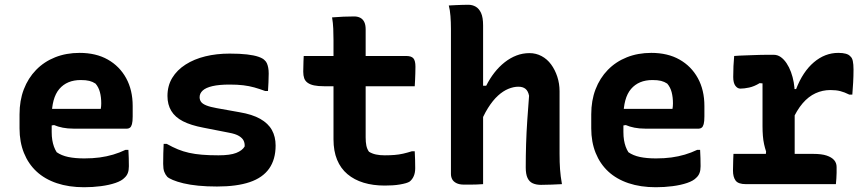

<svg xmlns="http://www.w3.org/2000/svg" viewBox="-20 -773 3640 806"><path d="M314 -551Q383 -551 432.5 -523Q482 -495 509.5 -445Q537 -395 537 -328V-284Q537 -263 534 -252Q531 -241 525.5 -237Q520 -233 514 -233H288Q264 -233 243.5 -237Q223 -241 207 -248L176 -243L177 -316H403Q404 -321 404.5 -327Q405 -333 405 -339Q405 -365 399.5 -386Q394 -407 381 -422Q369 -430 355 -433.5Q341 -437 319 -437Q261 -437 229 -399.5Q197 -362 197 -282V-219Q197 -200 199.5 -185Q202 -170 206.5 -157.5Q211 -145 218 -134Q238 -120 266.5 -114Q295 -108 334 -108Q369 -108 398.5 -112Q428 -116 455 -124Q482 -132 507 -144H519Q520 -127 520.5 -109.5Q521 -92 521 -75Q521 -58 516.5 -46.5Q512 -35 503 -27Q491 -14 464.5 -5Q438 4 403.5 8.5Q369 13 333 13Q269 13 218.5 -4Q168 -21 133.5 -53Q99 -85 80.5 -131Q62 -177 62 -234V-293Q62 -351 80 -398Q98 -445 131.5 -479.5Q165 -514 211.5 -532.5Q258 -551 314 -551Z M897 -121Q946 -121 971.5 -131Q997 -141 1007 -158Q1008 -171 1003 -182Q998 -193 983.5 -202Q969 -211 941 -216L834 -237Q781 -247 748 -264Q715 -281 699 -307.5Q683 -334 683 -370Q683 -413 703 -446Q723 -479 759 -502Q795 -525 842 -536.5Q889 -548 944 -548Q987 -548 1017 -544.5Q1047 -541 1065.5 -534.5Q1084 -528 1091 -520Q1097 -515 1100.5 -507Q1104 -499 1106 -488.5Q1108 -478 1108 -464Q1108 -445 1107 -427Q1106 -409 1105 -391H1093Q1069 -400 1047.5 -406Q1026 -412 1001.5 -415Q977 -418 944 -418Q900 -418 872 -411.5Q844 -405 831 -393Q818 -381 818 -365Q818 -354 824 -345.5Q830 -337 846 -330.5Q862 -324 890 -319L985 -302Q1039 -293 1072.5 -274Q1106 -255 1121.5 -227Q1137 -199 1137 -162Q1137 -104 1110 -65.5Q1083 -27 1028.5 -8.5Q974 10 891 10Q848 10 812.5 6.5Q777 3 750 -3.5Q723 -10 705.5 -17.5Q688 -25 682 -31Q674 -40 669.5 -52Q665 -64 665 -85Q665 -108 665.5 -128.5Q666 -149 667 -169H680Q705 -155 727 -146Q749 -137 773.5 -131.5Q798 -126 828 -123.5Q858 -121 897 -121Z M1255 -538H1685Q1707 -538 1715.5 -528Q1724 -518 1724 -493Q1724 -478 1723.5 -464.5Q1723 -451 1722.5 -438Q1722 -425 1721 -411H1340Q1315 -411 1298.5 -414.5Q1282 -418 1271.5 -425.5Q1261 -433 1257 -444.5Q1253 -456 1253 -472Q1253 -484 1253.5 -495Q1254 -506 1254 -516.5Q1254 -527 1255 -538ZM1721 -138Q1722 -121 1722.5 -102.5Q1723 -84 1723 -67Q1723 -48 1717 -34Q1711 -20 1700 -11Q1694 -7 1683.5 -4Q1673 -1 1658.5 1.5Q1644 4 1628 5Q1612 6 1595 6Q1546 6 1506.5 -6Q1467 -18 1438.5 -42Q1410 -66 1395 -102.5Q1380 -139 1380 -188Q1380 -240 1380 -292Q1380 -344 1380 -396Q1380 -448 1380 -500Q1380 -552 1380 -604Q1380 -628 1379 -652.5Q1378 -677 1374 -700Q1398 -702 1421.5 -703Q1445 -704 1467 -704Q1481 -704 1492 -698.5Q1503 -693 1509 -681Q1515 -669 1515 -650Q1515 -593 1515 -536.5Q1515 -480 1515 -423Q1515 -366 1515 -309.5Q1515 -253 1515 -196Q1515 -176 1518 -161.5Q1521 -147 1529 -136Q1542 -128 1558 -124.5Q1574 -121 1595 -121Q1617 -121 1636 -122.5Q1655 -124 1672.5 -128Q1690 -132 1709 -138Z M1928 2Q1908 2 1895.5 -4.5Q1883 -11 1878 -21Q1873 -31 1873 -43Q1873 -125 1873 -200.5Q1873 -276 1873 -349.5Q1873 -423 1873 -498Q1873 -573 1873 -652Q1873 -680 1871 -705.5Q1869 -731 1864 -750Q1880 -751 1893.5 -751.5Q1907 -752 1920 -752.5Q1933 -753 1946 -753Q1963 -753 1977 -745Q1991 -737 1999.5 -718.5Q2008 -700 2008 -666Q2008 -582 2008 -498.5Q2008 -415 2008 -332.5Q2008 -250 2008 -167Q2008 -84 2008 0Q1993 1 1980.5 1.5Q1968 2 1955 2Q1942 2 1928 2ZM1991 -241 1990 -413H2021Q2036 -443 2055.5 -468Q2075 -493 2098.5 -511.5Q2122 -530 2148 -540Q2174 -550 2203 -550Q2230 -550 2253.5 -537.5Q2277 -525 2293.5 -502.5Q2310 -480 2319.5 -451Q2329 -422 2329 -390Q2329 -347 2329 -303Q2329 -259 2329 -215Q2329 -171 2329 -127Q2329 -91 2331 -62.5Q2333 -34 2339 0Q2316 1 2295.5 2Q2275 3 2251 3Q2231 3 2216.5 -3.5Q2202 -10 2194.5 -26Q2187 -42 2187 -70Q2187 -119 2188.5 -168.5Q2190 -218 2193.5 -268.5Q2197 -319 2201 -371Q2197 -391 2186 -400Q2175 -409 2156 -409Q2136 -409 2114 -400Q2092 -391 2070.5 -371.5Q2049 -352 2028.5 -319.5Q2008 -287 1991 -241Z M2714 -551Q2783 -551 2832.5 -523Q2882 -495 2909.5 -445Q2937 -395 2937 -328V-284Q2937 -263 2934 -252Q2931 -241 2925.5 -237Q2920 -233 2914 -233H2688Q2664 -233 2643.5 -237Q2623 -241 2607 -248L2576 -243L2577 -316H2803Q2804 -321 2804.5 -327Q2805 -333 2805 -339Q2805 -365 2799.5 -386Q2794 -407 2781 -422Q2769 -430 2755 -433.5Q2741 -437 2719 -437Q2661 -437 2629 -399.5Q2597 -362 2597 -282V-219Q2597 -200 2599.5 -185Q2602 -170 2606.5 -157.5Q2611 -145 2618 -134Q2638 -120 2666.5 -114Q2695 -108 2734 -108Q2769 -108 2798.5 -112Q2828 -116 2855 -124Q2882 -132 2907 -144H2919Q2920 -127 2920.5 -109.5Q2921 -92 2921 -75Q2921 -58 2916.5 -46.5Q2912 -35 2903 -27Q2891 -14 2864.5 -5Q2838 4 2803.5 8.5Q2769 13 2733 13Q2669 13 2618.5 -4Q2568 -21 2533.5 -53Q2499 -85 2480.5 -131Q2462 -177 2462 -234V-293Q2462 -351 2480 -398Q2498 -445 2531.5 -479.5Q2565 -514 2611.5 -532.5Q2658 -551 2714 -551Z M3192 -95 3196 -137Q3191 -152 3187.5 -168Q3184 -184 3182.5 -203Q3181 -222 3181 -243Q3181 -273 3181 -303Q3181 -333 3181 -363Q3181 -393 3181 -423L3169 -424Q3146 -410 3125 -405.5Q3104 -401 3088 -401Q3076 -401 3067 -413Q3058 -425 3058 -450Q3058 -473 3059 -495.5Q3060 -518 3062 -538Q3072 -539 3084.5 -539.5Q3097 -540 3110.5 -540.5Q3124 -541 3138.5 -541.5Q3153 -542 3168.5 -542.5Q3184 -543 3199.5 -543Q3215 -543 3228 -543Q3244 -543 3257.5 -533.5Q3271 -524 3282 -507.5Q3293 -491 3300.5 -470.5Q3308 -450 3312 -427.5Q3316 -405 3316 -383Q3316 -347 3316 -310Q3316 -273 3316 -235.5Q3316 -198 3316 -160Q3316 -122 3316 -85ZM3298 -399H3322Q3350 -472 3396.5 -511.5Q3443 -551 3499 -551Q3518 -551 3530.5 -547.5Q3543 -544 3549 -537Q3557 -531 3560 -517Q3563 -503 3563 -481Q3563 -453 3561.5 -427Q3560 -401 3558 -376H3545Q3525 -386 3507.5 -390.5Q3490 -395 3466 -395Q3433 -395 3403.5 -381.5Q3374 -368 3349.5 -339.5Q3325 -311 3304 -264ZM3059 -127H3394Q3429 -127 3450 -120Q3471 -113 3481.5 -101Q3492 -89 3492 -72Q3492 -59 3492 -47.5Q3492 -36 3491 -24Q3490 -12 3489 0H3111Q3079 0 3068 -15Q3057 -30 3057 -57Q3057 -69 3057.5 -80.5Q3058 -92 3058 -103.5Q3058 -115 3059 -127Z"/></svg>

Font: Rec Mono Semicasual
Style: Bold
Weight: 700
Version: Version 1.085; ttfautohint (v1.8.4.7-5d5b)